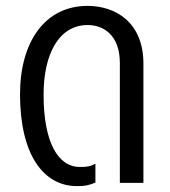

<svg xmlns="http://www.w3.org/2000/svg" viewBox="-20 -621 577 652"><path d="M241 11C268 11 280 9 304 -1V-65C287 -56 277 -54 251 -54C178 -54 128 -136 128 -300C128 -436 179 -536 278 -536C328 -536 387 -505 387 -407V0H467V-405C467 -544 374 -601 277 -601C133 -601 48 -479 48 -301C48 -95 128 11 241 11Z"/></svg>

Font: Vanilla Cream Book
Style: Regular
Weight: 400
Designer: Jeremy Tribby, Jinavaṁso
Foundry: Tribby Type
Version: Version 1.422;Glyphs 3.1.2 (3151)